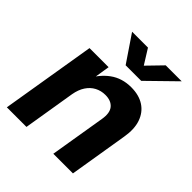

<svg xmlns="http://www.w3.org/2000/svg" viewBox="-203 -870 1000 1000"><g transform="rotate(45 297.0 -370.0)"><path d="M202.1 -288.1 154.8 0H10.3L96.7 -522.5H237.3L215.8 -387.7L194.3 -392.1Q229 -460.4 278.3 -496.3Q327.6 -532.2 394.5 -532.2Q452.1 -532.2 490.7 -507.1Q529.3 -481.9 545.4 -435.3Q561.5 -388.7 550.3 -323.7L497.1 0H352.5L403.3 -307.1Q412.1 -358.4 391.4 -383.5Q370.6 -408.7 328.1 -408.7Q296.4 -408.7 270.3 -394.8Q244.1 -380.9 226.6 -354.2Q209 -327.6 202.1 -288.1ZM310.1 -739.7 361.3 -657.7 440.9 -739.7H557.6V-738.8L407.7 -592.3H293L193.8 -738.8V-739.7Z"/></g></svg>

Font: Inter 28pt
Style: Bold Italic
Weight: 700
Italic angle: -9.3988°
Designer: Rasmus Andersson
Foundry: rsms
Version: Version 4.001;git-66647c0bb